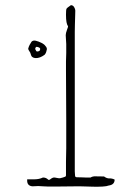

<svg xmlns="http://www.w3.org/2000/svg" viewBox="-20 -721 514 742"><path d="M105 -1Q85 -3 85 -23V-28H113Q131 -28 146 -35Q158 -35 166 -27Q169 -24 174 -28Q184 -36 191 -35Q198 -34 205 -32.5Q212 -31 223 -35Q228 -37 231.5 -38Q235 -39 235 -43Q235 -69 235 -95.5Q235 -122 236 -148V-257Q236 -305 235.5 -353Q235 -401 235 -449Q235 -473 235 -483.5Q235 -494 235.5 -500Q236 -506 236 -516.5Q236 -527 236 -551Q236 -559 235 -567.5Q234 -576 234 -585Q234 -593 239 -606Q244 -619 243 -620Q235 -629 235 -664Q235 -683 237 -687Q239 -691 254 -701Q262 -701 266.5 -693.5Q271 -686 271 -680Q271 -677 270.5 -660.5Q270 -644 269.5 -626Q269 -608 269 -598V-73Q269 -66 269 -58.5Q269 -51 270 -43Q270 -36 277 -36Q291 -36 297.5 -35.5Q304 -35 310 -35Q316 -35 330 -35Q338 -40 349 -39.5Q360 -39 382 -39Q393 -31 403 -31.5Q413 -32 423 -27Q423 -7 400 -4Q393 -1 376 0Q359 1 340 0.5Q321 0 305.5 -0.5Q290 -1 286 -1Q221 0 189 0Q157 0 145.5 -1Q134 -2 128 -2Q123 -2 117 -1.5Q111 -1 105 -1ZM152 -509Q134 -496 118 -496.5Q102 -497 99 -511Q98 -517 93.5 -523Q89 -529 89 -533Q91 -541 94.5 -547.5Q98 -554 102 -560Q108 -566 118.5 -563.5Q129 -561 140 -555.5Q151 -550 155 -544Q164 -535 160 -526Q158 -515 152 -509ZM133 -525Q135 -527 135 -530Q136 -533 134 -535Q133 -537 127 -539Q121 -541 119 -539Q118 -538 117 -536Q116 -534 116 -532Q116 -531 117 -529.5Q118 -528 119 -526Q120 -522 124.5 -522Q129 -522 133 -525Z"/></svg>

Font: Sankofa Display
Style: Regular
Weight: 400
Designer: Batsirai Madzonga
Foundry: Batsirai Madzonga
Version: Version 1.000; ttfautohint (v1.8.4.7-5d5b)